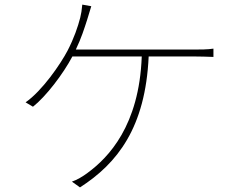

<svg xmlns="http://www.w3.org/2000/svg" viewBox="-20 -790 1040 833"><path d="M309 -575C333 -625 346 -667 358 -704L376 -763L337 -770C335 -746 332 -729 328 -713C318 -674 301 -624 273 -570C242 -511 163 -396 91 -346L123 -327C179 -371 254 -469 294 -545H595C584 -244 450 -106 360 -40C339 -24 313 -9 292 -2L327 23C489 -81 611 -236 625 -545H823C846 -545 881 -544 906 -543V-579C881 -575 847 -575 823 -575Z"/></svg>

Font: Noto Sans T Chinese Thin
Style: Regular
Weight: 100
Designer: Ryoko NISHIZUKA (kana & ideographs); Paul D. Hunt (Latin, Greek & Cyrillic); Wenlong ZHANG (bopomofo); Sandoll Communica
Foundry: Adobe Systems Incorporated
Version: Version 1.000;PS 1;hotconv 1.0.78;makeotf.lib2.5.61930